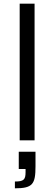

<svg xmlns="http://www.w3.org/2000/svg" viewBox="-20 -763 294 1044"><path d="M87 -743V0H168V-743ZM61 224V261C158 261 173 238 173 142V62H82V156H119V173C119 214 109 224 61 224Z"/></svg>

Font: Saira UNSAM
Style: Regular
Weight: 400
Designer: Hector Gatti with collaboration of the Omnibus-Type team
Foundry: Omnibus-Type
Version: Version 0.072;PS 000.072;hotconv 1.0.88;makeotf.lib2.5.64775